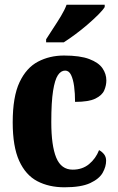

<svg xmlns="http://www.w3.org/2000/svg" viewBox="-20 -786 501 816"><path d="M254 10Q188 10 138.5 -16Q89 -42 61.5 -102.5Q34 -163 34 -266Q34 -375 63 -436.5Q92 -498 141.5 -524Q191 -550 252 -550Q320 -550 359.5 -535Q399 -520 415.5 -496Q432 -472 432 -444Q432 -423 423 -402Q414 -381 385.5 -367Q357 -353 299 -353Q299 -389 295 -419Q291 -449 282 -467.5Q273 -486 257 -486Q239 -486 226 -466.5Q213 -447 205.5 -399.5Q198 -352 198 -267Q198 -167 219 -116Q240 -65 289 -65Q330 -65 358.5 -88.5Q387 -112 401 -148Q414 -141 422.5 -130Q431 -119 431 -103Q431 -78 416.5 -52Q402 -26 363.5 -8Q325 10 254 10ZM176 -619Q189 -640 206 -665.5Q223 -691 239 -717.5Q255 -744 263 -766H425V-756Q417 -743 397.5 -723.5Q378 -704 352.5 -682Q327 -660 300 -640Q273 -620 251 -606H176Z"/></svg>

Font: Noto Serif Tamil ExtraCondensed Black
Style: Italic
Weight: 900
Width: 2
Italic angle: -12°
Designer: Indian Type Foundry, Tom Grace, and the Monotype Design Team
Foundry: Monotype Imaging Inc.
Version: Version 2.003; ttfautohint (v1.8.4.7-5d5b)